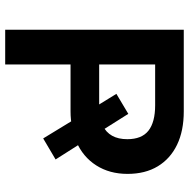

<svg xmlns="http://www.w3.org/2000/svg" viewBox="-14 -732 745 758"><g transform="rotate(90 359.0 -352.5)"><path d="M97 0V-705H419Q496 -705 551 -678.5Q606 -652 636 -602.5Q666 -553 666 -483Q666 -412 632.5 -359.5Q599 -307 539 -281L541 -306L609 -199L526 -150L451 -273L479 -263Q466 -261 451 -259.5Q436 -258 419 -258H234V0ZM234 -371H395Q401 -371 406 -371Q411 -371 417 -372L406 -348L350 -439L429 -486L494 -383L475 -385Q529 -411 529 -482Q529 -539 495.5 -565.5Q462 -592 395 -592H234Z"/></g></svg>

Font: Nunito Sans 7pt
Style: Bold
Weight: 700
Designer: Vernon Adams
Foundry: Vernon Adams
Version: Version 3.101;gftools[0.9.27]